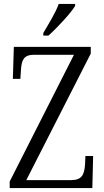

<svg xmlns="http://www.w3.org/2000/svg" viewBox="-20 -951 526 971"><path d="M199 -784V-771H225C272 -813 339 -886 360 -921V-931H277C261 -886 228 -834 199 -784ZM29 0H447L451 -162H412L410 -118C406 -68 395 -40 338 -40H113L439 -680V-714H50L45 -552H83L86 -597C89 -647 100 -674 152 -674H354L29 -33Z"/></svg>

Font: Noto Serif Armenian Condensed Light
Style: Regular
Weight: 300
Width: 3
Designer: Monotype Design Team
Foundry: Monotype Imaging Inc.
Version: Version 2.008